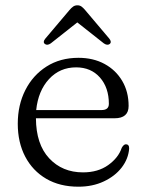

<svg xmlns="http://www.w3.org/2000/svg" viewBox="-20 -693 551 724"><path d="M465 -293.5Q465 -247 412 -247H115.5Q116 -149 165.5 -96Q215 -43 293 -43Q349.5 -43 388 -70.5Q426.5 -98 439 -135.5Q446.5 -149 455 -149Q467.5 -148.5 467 -132.5Q464 -94 438.8 -61.2Q413.5 -28.5 371.2 -8.8Q329 11 275.5 11Q205.5 11 154.2 -19Q103 -49 75 -102.5Q47 -156 47 -226.5Q47 -297 75.5 -353.2Q104 -409.5 155.5 -442.2Q207 -475 276 -475Q331.5 -475 374 -452Q416.5 -429 440.8 -388Q465 -347 465 -293.5ZM267 -439Q205.5 -439 164.8 -394.8Q124 -350.5 116.5 -278H363Q390.5 -278 390.5 -301.5Q390.5 -362.5 356.8 -400.8Q323 -439 267 -439ZM393.5 -527Q384.5 -520.5 371.5 -529.5L271.5 -608.5L171.5 -529.5Q158.5 -520.5 149.5 -527Q140 -534.5 151 -547.5L241.5 -654.5Q249 -663.5 255.8 -668.2Q262.5 -673 272 -673Q281 -673 287.5 -668.2Q294 -663.5 301.5 -654.5L392 -547.5Q402.5 -534.5 393.5 -527Z"/></svg>

Font: Fraunces 9pt Soft Light
Style: Regular
Weight: 300
Version: Version 1.000;[0bf87f6ff]